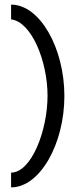

<svg xmlns="http://www.w3.org/2000/svg" viewBox="-20 -705 328 832"><path d="M28 43V107C154 107 259 -83 259 -289C259 -495 154 -685 28 -685V-621C116 -611 186 -441 186 -290C186 -139 116 43 28 43Z"/></svg>

Font: Charger Sport
Style: Df
Weight: 400
Designer: Jasper
Foundry: Cannot Into Space Fonts
Version: Version 1.1